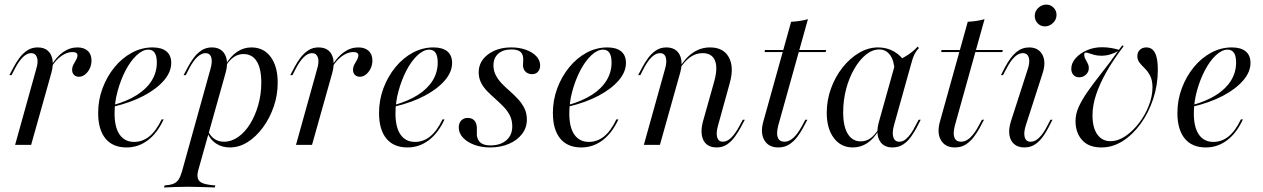

<svg xmlns="http://www.w3.org/2000/svg" viewBox="-20 -633 5517 839"><path d="M46 0 137.9 -329.8Q148.4 -363.7 141.5 -382.3Q134.7 -400.8 116.1 -400.8Q98.4 -400.8 80.6 -383.9Q62.9 -366.9 46 -334.7L30.6 -304.8H21L39.5 -339.5Q50 -359.7 64.5 -379.4Q79 -399.2 98.8 -412.5Q118.5 -425.8 144.4 -425.8Q172.6 -425.8 188.7 -411.7Q204.8 -397.6 209.3 -372.2Q213.7 -346.8 204 -312.9L116.1 0ZM325 -297.6Q312.1 -297.6 303.6 -305.6Q295.2 -313.7 295.2 -327.4Q295.2 -340.3 301.2 -351.2Q307.3 -362.1 312.9 -372.2Q318.5 -382.3 318.5 -391.1Q318.5 -405.6 296 -405.6Q272.6 -405.6 248 -388.3Q223.4 -371 203.2 -337.9V-345.2Q226.6 -384.7 255.6 -405.2Q284.7 -425.8 318.5 -425.8Q346.8 -425.8 363.3 -410.9Q379.8 -396 379.8 -368.5Q379.8 -350 372.2 -333.9Q364.5 -317.7 352 -307.7Q339.5 -297.6 325 -297.6Z M533.1 11.3Q472.6 11.3 440.7 -27.8Q408.9 -66.9 408.9 -139.5Q408.9 -196 428.2 -247.6Q447.6 -299.2 480.6 -339.5Q513.7 -379.8 556.5 -402.8Q599.2 -425.8 646.8 -425.8Q686.3 -425.8 707.3 -408.5Q728.2 -391.1 728.2 -358.1Q728.2 -318.5 696.4 -281.5Q664.5 -244.4 608.1 -214.5Q551.6 -184.7 475.8 -166.9V-174.2Q536.3 -191.1 578.6 -218.1Q621 -245.2 643.1 -281Q665.3 -316.9 665.3 -359.7Q665.3 -387.9 656 -402Q646.8 -416.1 628.2 -416.1Q603.2 -416.1 576.6 -391.1Q550 -366.1 528.6 -325Q507.3 -283.9 494 -235.1Q480.6 -186.3 480.6 -137.9Q480.6 -76.6 502.8 -44.8Q525 -12.9 566.1 -12.9Q602.4 -12.9 632.3 -36.7Q662.1 -60.5 686.3 -111.3H695.2Q667.7 -51.6 626.2 -20.2Q584.7 11.3 533.1 11.3Z M696.8 186.3 699.2 177.4Q722.6 175.8 737.1 170.2Q751.6 164.5 760.1 152Q768.5 139.5 775 116.9L899.2 -329.8Q908.9 -362.9 903.2 -381.9Q897.6 -400.8 877.4 -400.8Q861.3 -400.8 843.1 -384.7Q825 -368.5 807.3 -334.7L791.9 -304.8H782.3L800.8 -339.5Q811.3 -359.7 825.8 -379.4Q840.3 -399.2 860.1 -412.5Q879.8 -425.8 905.6 -425.8Q946 -425.8 962.9 -394.8Q979.8 -363.7 965.3 -312.9L846 112.1Q840.3 134.7 845.2 148.4Q850 162.1 868.5 168.5Q887.1 175 921 177.4L918.5 186.3Q907.3 185.5 888.3 185.1Q869.4 184.7 847.2 183.9Q825 183.1 803.2 183.1Q771 183.1 741.5 184.3Q712.1 185.5 696.8 186.3ZM984.7 11.3Q950 11.3 923.8 -6Q897.6 -23.4 887.1 -52.4L889.5 -59.7Q900 -37.1 917.7 -25.4Q935.5 -13.7 958.9 -13.7Q991.1 -13.7 1020.6 -34.3Q1050 -54.8 1072.6 -91.1Q1095.2 -127.4 1108.5 -174.2Q1121.8 -221 1121.8 -271.8Q1121.8 -333.1 1102 -364.9Q1082.3 -396.8 1043.5 -396.8Q1021 -396.8 1001.6 -383.5Q982.3 -370.2 966.9 -345.2V-351.6Q987.9 -387.9 1016.5 -406.9Q1045.2 -425.8 1078.2 -425.8Q1132.3 -425.8 1162.9 -384.3Q1193.5 -342.7 1193.5 -271.8Q1193.5 -217.7 1176.2 -167.3Q1158.9 -116.9 1129 -76.2Q1099.2 -35.5 1062.1 -12.1Q1025 11.3 984.7 11.3Z M1273.4 0 1365.3 -329.8Q1375.8 -363.7 1369 -382.3Q1362.1 -400.8 1343.5 -400.8Q1325.8 -400.8 1308.1 -383.9Q1290.3 -366.9 1273.4 -334.7L1258.1 -304.8H1248.4L1266.9 -339.5Q1277.4 -359.7 1291.9 -379.4Q1306.5 -399.2 1326.2 -412.5Q1346 -425.8 1371.8 -425.8Q1400 -425.8 1416.1 -411.7Q1432.3 -397.6 1436.7 -372.2Q1441.1 -346.8 1431.5 -312.9L1343.5 0ZM1552.4 -297.6Q1539.5 -297.6 1531 -305.6Q1522.6 -313.7 1522.6 -327.4Q1522.6 -340.3 1528.6 -351.2Q1534.7 -362.1 1540.3 -372.2Q1546 -382.3 1546 -391.1Q1546 -405.6 1523.4 -405.6Q1500 -405.6 1475.4 -388.3Q1450.8 -371 1430.6 -337.9V-345.2Q1454 -384.7 1483.1 -405.2Q1512.1 -425.8 1546 -425.8Q1574.2 -425.8 1590.7 -410.9Q1607.3 -396 1607.3 -368.5Q1607.3 -350 1599.6 -333.9Q1591.9 -317.7 1579.4 -307.7Q1566.9 -297.6 1552.4 -297.6Z M1760.5 11.3Q1700 11.3 1668.1 -27.8Q1636.3 -66.9 1636.3 -139.5Q1636.3 -196 1655.6 -247.6Q1675 -299.2 1708.1 -339.5Q1741.1 -379.8 1783.9 -402.8Q1826.6 -425.8 1874.2 -425.8Q1913.7 -425.8 1934.7 -408.5Q1955.6 -391.1 1955.6 -358.1Q1955.6 -318.5 1923.8 -281.5Q1891.9 -244.4 1835.5 -214.5Q1779 -184.7 1703.2 -166.9V-174.2Q1763.7 -191.1 1806 -218.1Q1848.4 -245.2 1870.6 -281Q1892.7 -316.9 1892.7 -359.7Q1892.7 -387.9 1883.5 -402Q1874.2 -416.1 1855.6 -416.1Q1830.6 -416.1 1804 -391.1Q1777.4 -366.1 1756 -325Q1734.7 -283.9 1721.4 -235.1Q1708.1 -186.3 1708.1 -137.9Q1708.1 -76.6 1730.2 -44.8Q1752.4 -12.9 1793.5 -12.9Q1829.8 -12.9 1859.7 -36.7Q1889.5 -60.5 1913.7 -111.3H1922.6Q1895.2 -51.6 1853.6 -20.2Q1812.1 11.3 1760.5 11.3Z M2121.8 11.3Q2083.1 11.3 2052 -0.4Q2021 -12.1 2002.8 -31.9Q1984.7 -51.6 1984.7 -75.8Q1984.7 -95.2 1995.6 -106.5Q2006.5 -117.7 2023.4 -117.7Q2041.1 -117.7 2051.6 -107.7Q2062.1 -97.6 2063.7 -77.4Q2063.7 -71 2063.7 -60.5Q2063.7 -50 2063.7 -41.9Q2066.9 -18.5 2081.5 -8.1Q2096 2.4 2123.4 2.4Q2166.9 2.4 2192.7 -20.2Q2218.5 -42.7 2218.5 -80.6Q2218.5 -107.3 2208.1 -128.2Q2197.6 -149.2 2180.6 -166.5Q2163.7 -183.9 2145.2 -200.4Q2126.6 -216.9 2109.7 -233.9Q2092.7 -250.8 2082.3 -271.4Q2071.8 -291.9 2071.8 -316.9Q2071.8 -364.5 2112.5 -395.2Q2153.2 -425.8 2214.5 -425.8Q2250 -425.8 2278.6 -415.3Q2307.3 -404.8 2323.8 -387.1Q2340.3 -369.4 2340.3 -346.8Q2340.3 -330.6 2331 -319.8Q2321.8 -308.9 2304.8 -308.9Q2288.7 -308.9 2277.8 -318.5Q2266.9 -328.2 2265.3 -345.2Q2265.3 -354 2266.1 -363.7Q2266.9 -373.4 2266.1 -380.6Q2264.5 -399.2 2252 -408.1Q2239.5 -416.9 2214.5 -416.9Q2178.2 -416.9 2157.3 -398.4Q2136.3 -379.8 2136.3 -347.6Q2136.3 -323.4 2146.8 -303.6Q2157.3 -283.9 2173.8 -266.9Q2190.3 -250 2209.3 -233.5Q2228.2 -216.9 2244.8 -198.8Q2261.3 -180.6 2271.8 -159.3Q2282.3 -137.9 2282.3 -110.5Q2282.3 -75 2261.3 -47.6Q2240.3 -20.2 2204 -4.4Q2167.7 11.3 2121.8 11.3Z M2520.2 11.3Q2459.7 11.3 2427.8 -27.8Q2396 -66.9 2396 -139.5Q2396 -196 2415.3 -247.6Q2434.7 -299.2 2467.7 -339.5Q2500.8 -379.8 2543.5 -402.8Q2586.3 -425.8 2633.9 -425.8Q2673.4 -425.8 2694.4 -408.5Q2715.3 -391.1 2715.3 -358.1Q2715.3 -318.5 2683.5 -281.5Q2651.6 -244.4 2595.2 -214.5Q2538.7 -184.7 2462.9 -166.9V-174.2Q2523.4 -191.1 2565.7 -218.1Q2608.1 -245.2 2630.2 -281Q2652.4 -316.9 2652.4 -359.7Q2652.4 -387.9 2643.1 -402Q2633.9 -416.1 2615.3 -416.1Q2590.3 -416.1 2563.7 -391.1Q2537.1 -366.1 2515.7 -325Q2494.4 -283.9 2481 -235.1Q2467.7 -186.3 2467.7 -137.9Q2467.7 -76.6 2489.9 -44.8Q2512.1 -12.9 2553.2 -12.9Q2589.5 -12.9 2619.4 -36.7Q2649.2 -60.5 2673.4 -111.3H2682.3Q2654.8 -51.6 2613.3 -20.2Q2571.8 11.3 2520.2 11.3Z M3111.3 11.3Q3083.9 11.3 3067.3 -2.8Q3050.8 -16.9 3046.8 -42.7Q3042.7 -68.5 3051.6 -101.6L3100 -273.4Q3117.7 -335.5 3104.4 -368.1Q3091.1 -400.8 3050 -400.8Q3021 -400.8 2996 -383.1Q2971 -365.3 2949.2 -330.6L2948.4 -336.3Q2975.8 -381.5 3009.3 -403.6Q3042.7 -425.8 3083.1 -425.8Q3141.1 -425.8 3164.9 -382.7Q3188.7 -339.5 3168.5 -268.5L3117.7 -84.7Q3108.1 -50.8 3114.1 -32.3Q3120.2 -13.7 3138.7 -13.7Q3157.3 -13.7 3175 -31Q3192.7 -48.4 3209.7 -79.8L3225.8 -109.7H3234.7L3216.1 -75Q3205.6 -55.6 3191.1 -35.5Q3176.6 -15.3 3157.3 -2Q3137.9 11.3 3111.3 11.3ZM2793.5 0 2885.5 -329.8Q2895.2 -362.1 2889.5 -381.5Q2883.9 -400.8 2863.7 -400.8Q2846 -400.8 2828.2 -383.9Q2810.5 -366.9 2793.5 -334.7L2778.2 -304.8H2768.5L2787.1 -339.5Q2797.6 -359.7 2812.1 -379.4Q2826.6 -399.2 2846.4 -412.5Q2866.1 -425.8 2891.9 -425.8Q2919.4 -425.8 2935.9 -411.7Q2952.4 -397.6 2956.9 -372.2Q2961.3 -346.8 2951.6 -312.9L2863.7 0Z M3380.6 11.3Q3338.7 11.3 3320.2 -20.2Q3301.6 -51.6 3315.3 -100.8L3437.1 -537.9Q3455.6 -538.7 3474.6 -541.5Q3493.5 -544.4 3510.5 -549.2L3380.6 -83.9Q3371.8 -49.2 3379 -31.5Q3386.3 -13.7 3408.1 -13.7Q3428.2 -13.7 3447.2 -31Q3466.1 -48.4 3483.9 -81.5L3499.2 -109.7H3508.1L3487.9 -71.8Q3478.2 -54 3463.7 -34.7Q3449.2 -15.3 3429 -2Q3408.9 11.3 3380.6 11.3ZM3321 -405.6 3322.6 -414.5H3590.3L3587.9 -405.6Z M3706.5 11.3Q3654.8 11.3 3623.8 -29.8Q3592.7 -71 3592.7 -140.3Q3592.7 -195.2 3611.3 -246.4Q3629.8 -297.6 3661.7 -337.9Q3693.5 -378.2 3733.9 -402Q3774.2 -425.8 3816.9 -425.8Q3855.6 -425.8 3887.1 -407.7Q3918.5 -389.5 3938.7 -356.5L3889.5 -321.8Q3887.1 -369.4 3869 -393.1Q3850.8 -416.9 3822.6 -416.9Q3791.9 -416.9 3763.7 -394Q3735.5 -371 3712.9 -331.9Q3690.3 -292.7 3677.4 -244Q3664.5 -195.2 3664.5 -141.9Q3664.5 -80.6 3684.7 -48Q3704.8 -15.3 3741.1 -15.3Q3764.5 -15.3 3783.5 -28.6Q3802.4 -41.9 3819.4 -69.4V-62.9Q3798.4 -26.6 3769.8 -7.7Q3741.1 11.3 3706.5 11.3ZM3879.8 11.3Q3839.5 11.3 3823 -19.8Q3806.5 -50.8 3821 -101.6L3895.2 -366.9Q3921 -375.8 3947.2 -393.1Q3973.4 -410.5 3990.3 -429.8L3995.2 -422.6Q3987.1 -414.5 3981.5 -405.2Q3975.8 -396 3971.8 -385.9Q3967.7 -375.8 3963.7 -361.3L3886.3 -84.7Q3877.4 -51.6 3883.9 -32.7Q3890.3 -13.7 3909.7 -13.7Q3925 -13.7 3937.5 -24.2Q3950 -34.7 3960.5 -49.6Q3971 -64.5 3978.2 -79.8L3994.4 -109.7H4003.2L3984.7 -73.4Q3974.2 -54 3960.1 -34.3Q3946 -14.5 3926.2 -1.6Q3906.5 11.3 3879.8 11.3Z M4152.4 11.3Q4110.5 11.3 4091.9 -20.2Q4073.4 -51.6 4087.1 -100.8L4208.9 -537.9Q4227.4 -538.7 4246.4 -541.5Q4265.3 -544.4 4282.3 -549.2L4152.4 -83.9Q4143.5 -49.2 4150.8 -31.5Q4158.1 -13.7 4179.8 -13.7Q4200 -13.7 4219 -31Q4237.9 -48.4 4255.6 -81.5L4271 -109.7H4279.8L4259.7 -71.8Q4250 -54 4235.5 -34.7Q4221 -15.3 4200.8 -2Q4180.6 11.3 4152.4 11.3ZM4092.7 -405.6 4094.4 -414.5H4362.1L4359.7 -405.6Z M4456.5 11.3Q4428.2 11.3 4411.3 -3.6Q4394.4 -18.5 4390.7 -44.4Q4387.1 -70.2 4397.6 -103.2L4470.2 -328.2Q4481.5 -360.5 4475.8 -380.6Q4470.2 -400.8 4449.2 -400.8Q4431.5 -400.8 4413.7 -384.3Q4396 -367.7 4379 -334.7L4362.9 -304.8H4354L4371.8 -339.5Q4396 -384.7 4421 -405.2Q4446 -425.8 4477.4 -425.8Q4504.8 -425.8 4521.8 -410.9Q4538.7 -396 4542.7 -370.2Q4546.8 -344.4 4535.5 -311.3L4462.9 -86.3Q4452.4 -54 4457.7 -33.9Q4462.9 -13.7 4483.9 -13.7Q4520.2 -13.7 4554.8 -79.8L4570.2 -109.7H4579L4561.3 -75Q4537.1 -29 4512.5 -8.9Q4487.9 11.3 4456.5 11.3ZM4546 -517.7Q4527.4 -517.7 4514.5 -531Q4501.6 -544.4 4501.6 -563.7Q4501.6 -583.9 4516.9 -598.4Q4532.3 -612.9 4552.4 -612.9Q4571 -612.9 4583.9 -599.6Q4596.8 -586.3 4596.8 -567.7Q4596.8 -547.6 4581.5 -532.7Q4566.1 -517.7 4546 -517.7Z M4793.5 11.3Q4737.1 11.3 4708.5 -21Q4679.8 -53.2 4679.8 -104Q4679.8 -134.7 4693.5 -165.3Q4707.3 -196 4731.9 -231.5Q4756.5 -266.9 4790.7 -310.1Q4825 -353.2 4865.3 -409.7Q4850.8 -400.8 4831.9 -395.2Q4812.9 -389.5 4792.7 -389.5Q4775.8 -389.5 4762.1 -393.1Q4748.4 -396.8 4739.5 -400Q4730.6 -403.2 4725.8 -403.2Q4721 -403.2 4719.4 -400.8Q4717.7 -398.4 4717.7 -393.5Q4717.7 -384.7 4722.6 -375.4Q4727.4 -366.1 4732.7 -356.5Q4737.9 -346.8 4737.9 -335.5Q4737.9 -318.5 4725.4 -306.9Q4712.9 -295.2 4696 -295.2Q4679.8 -295.2 4670.6 -305.6Q4661.3 -316.1 4661.3 -332.3Q4661.3 -357.3 4680.2 -378.6Q4699.2 -400 4729.4 -413.3Q4759.7 -426.6 4795.2 -426.6Q4815.3 -426.6 4834.7 -423.4Q4854 -420.2 4869.4 -415.3L4883.9 -434.7L4890.3 -431.5Q4844.4 -371 4814.5 -318.1Q4784.7 -265.3 4769.4 -218.5Q4754 -171.8 4754 -129.8Q4754 -75 4775 -45.6Q4796 -16.1 4832.3 -16.1Q4865.3 -16.1 4897.6 -37.9Q4929.8 -59.7 4956.9 -94.8Q4983.9 -129.8 5000 -171.4Q5016.1 -212.9 5016.1 -250.8Q5016.1 -282.3 5006 -301.6Q4996 -321 4982.7 -333.9Q4969.4 -346.8 4959.7 -358.9Q4950 -371 4950 -387.9Q4950 -404.8 4960.9 -415.3Q4971.8 -425.8 4989.5 -425.8Q5014.5 -425.8 5027 -402Q5039.5 -378.2 5039.5 -328.2Q5039.5 -262.1 5019.4 -201.2Q4999.2 -140.3 4964.5 -92.3Q4929.8 -44.4 4885.9 -16.5Q4841.9 11.3 4793.5 11.3Z M5249.2 11.3Q5188.7 11.3 5156.9 -27.8Q5125 -66.9 5125 -139.5Q5125 -196 5144.4 -247.6Q5163.7 -299.2 5196.8 -339.5Q5229.8 -379.8 5272.6 -402.8Q5315.3 -425.8 5362.9 -425.8Q5402.4 -425.8 5423.4 -408.5Q5444.4 -391.1 5444.4 -358.1Q5444.4 -318.5 5412.5 -281.5Q5380.6 -244.4 5324.2 -214.5Q5267.7 -184.7 5191.9 -166.9V-174.2Q5252.4 -191.1 5294.8 -218.1Q5337.1 -245.2 5359.3 -281Q5381.5 -316.9 5381.5 -359.7Q5381.5 -387.9 5372.2 -402Q5362.9 -416.1 5344.4 -416.1Q5319.4 -416.1 5292.7 -391.1Q5266.1 -366.1 5244.8 -325Q5223.4 -283.9 5210.1 -235.1Q5196.8 -186.3 5196.8 -137.9Q5196.8 -76.6 5219 -44.8Q5241.1 -12.9 5282.3 -12.9Q5318.5 -12.9 5348.4 -36.7Q5378.2 -60.5 5402.4 -111.3H5411.3Q5383.9 -51.6 5342.3 -20.2Q5300.8 11.3 5249.2 11.3Z"/></svg>

Font: Playfair 144pt Light
Style: Italic
Weight: 300
Italic angle: -15.6°
Designer: Claus Eggers Sørensen
Foundry: Claus Eggers Sørensen
Version: Version 2.001;gftools[0.9.30]